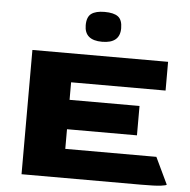

<svg xmlns="http://www.w3.org/2000/svg" viewBox="-55 -850 896 905"><g transform="rotate(5 393.0 -398.0)"><path d="M80 0V-588H722V-452H275V-369H606V-230H275V-137H706L766 -11Q766 -7 739 -3.5Q712 0 646 0ZM403.6 -655Q320.1 -655 320.1 -726.1Q320.1 -765.7 341.2 -781Q362.3 -796.3 403.6 -796.3Q447.4 -796.3 467.6 -781Q487.9 -765.7 487.9 -726.1Q487.9 -655 403.6 -655Z"/></g></svg>

Font: Goldman
Style: Bold
Weight: 700
Designer: Jaikishan Patel
Version: Version 1.000; ttfautohint (v1.8.3)